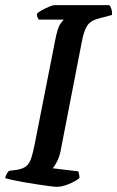

<svg xmlns="http://www.w3.org/2000/svg" viewBox="-30 -724 454 744"><path d="M191 0Q184 0 164 -2.5Q144 -5 117.5 -9Q91 -13 65 -17.5Q39 -22 18.5 -26.5Q-2 -31 -10 -34Q-8 -43 -3.5 -51Q1 -59 5 -62L36 -66Q59 -70 71.5 -80Q84 -90 91 -111Q98 -132 105 -168L184 -569Q193 -616 204 -631.5Q215 -647 217 -648H120Q118 -651 115.5 -656.5Q113 -662 113 -671Q120 -678 134 -685.5Q148 -693 161.5 -698.5Q175 -704 181 -704H394Q398 -700 401.5 -689.5Q405 -679 404 -666L355 -653Q322 -645 309 -626Q296 -607 288 -567L205 -140Q200 -115 190.5 -97Q181 -79 174 -72L273 -60Q275 -56 276.5 -48Q278 -40 278 -34Q262 -21 236 -10.5Q210 0 191 0Z"/></svg>

Font: Texturina Medium 12pt SemiBold
Style: Italic
Weight: 600
Italic angle: -11°
Version: Version 1.002